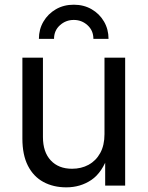

<svg xmlns="http://www.w3.org/2000/svg" viewBox="-20 -785 624 812"><path d="M260.3 7.3Q205.6 7.3 163.6 -15.4Q121.6 -38.1 98.1 -84Q74.7 -129.9 74.7 -198.7V-541H161.6V-205.6Q161.6 -142.1 194.6 -106.7Q227.5 -71.3 284.7 -71.3Q323.7 -71.3 354.7 -88.1Q385.7 -105 403.8 -137.7Q421.9 -170.4 421.9 -217.8V-541H509.3V0H424.8V-130.9H438.5Q413.1 -55.7 366.7 -24.2Q320.3 7.3 260.3 7.3ZM292 -765.1Q334.5 -765.1 367.7 -745.8Q400.9 -726.6 419.9 -693.8Q439 -661.1 439 -620.6H375Q375 -655.8 350.3 -678.2Q325.7 -700.7 292 -700.7Q258.3 -700.7 233.4 -678.2Q208.5 -655.8 208.5 -620.6H144.5Q144.5 -661.1 163.8 -693.8Q183.1 -726.6 216.3 -745.8Q249.5 -765.1 292 -765.1Z"/></svg>

Font: Inter 17pt
Style: Regular
Weight: 400
Version: Version 4.001;git-66647c0bb